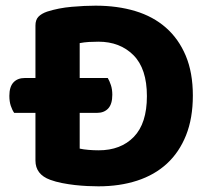

<svg xmlns="http://www.w3.org/2000/svg" viewBox="-20 -642 738 677"><path d="M660 -305Q660 -225 636 -165Q612 -105 568.5 -65Q525 -25 463.5 -5Q402 15 327 15Q310 15 288.5 14Q267 13 244.5 10.5Q222 8 199 3.5Q176 -1 157 -8Q105 -27 105 -76V-244H30Q23 -254 18 -269Q13 -284 13 -304Q13 -336 27.5 -351.5Q42 -367 68 -367H105V-552Q105 -572 115.5 -583Q126 -594 146 -601Q187 -614 233 -618Q279 -622 317 -622Q394 -622 457 -603Q520 -584 565 -544.5Q610 -505 635 -445.5Q660 -386 660 -305ZM498 -303Q498 -400 450.5 -447.5Q403 -495 327 -495Q309 -495 293 -494Q277 -493 261 -490V-367H360Q366 -357 371 -342Q376 -327 376 -308Q376 -275 361.5 -259.5Q347 -244 322 -244H261V-118Q274 -115 292.5 -113.5Q311 -112 328 -112Q406 -112 452 -159.5Q498 -207 498 -303Z"/></svg>

Font: Baloo Paaji 2
Style: Bold
Weight: 700
Designer: Shuchita Grover, Noopur Datye and Ek Type
Foundry: Ek Type
Version: Version 1.640;hotconv 1.0.111;makeotfexe 2.5.65597; ttfautoh